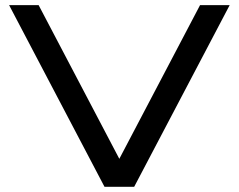

<svg xmlns="http://www.w3.org/2000/svg" viewBox="-20 -720 920 740"><path d="M865.2 -700.2 497.1 0H382.8L15.1 -700.2H128.9L439.9 -107.9L751 -700.2Z"/></svg>

Font: Bruno Ace
Style: Regular
Weight: 400
Designer: Astigmatic (AOETI)
Foundry: Astigmatic (AOETI)
Version: Version 1.000